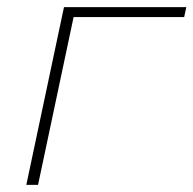

<svg xmlns="http://www.w3.org/2000/svg" viewBox="-20 -520 544 540"><path d="M54 0H87L187 -472H498L504 -500H160L154 -472Z"/></svg>

Font: LT Wave Text Thin Italic
Style: Regular
Weight: 100
Designer: Daniel Lyons
Version: Version 2.5 (Glyphs App)